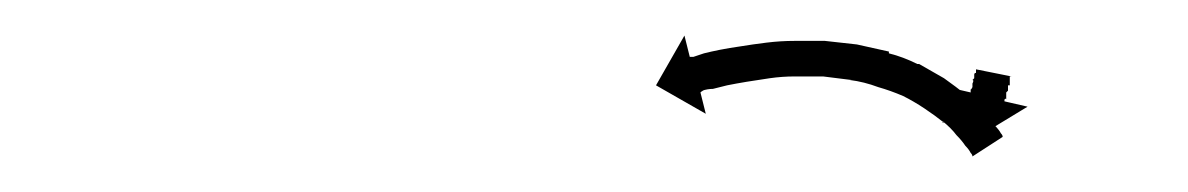

<svg xmlns="http://www.w3.org/2000/svg" viewBox="-20 -589 668 108"><path d="M548 -546Q548 -546 548 -545.5Q548 -545 548 -545Q548 -544 548 -545Q548 -544 548 -544Q548 -542 548 -543Q548 -542 548 -541Q547 -541 547 -541Q547 -541 547 -540Q547 -541 547 -539Q547 -538 547 -538Q547 -538 546 -537Q546 -537 546 -535Q546 -535 546 -534Q546 -534 546 -533Q546 -534 545 -533Q545 -533 545 -532Q545 -532 545 -532L558 -529L530 -512L513 -540L526 -537Q526 -537 526 -537Q526 -537 526 -537Q526 -536 526 -538Q526 -538 526 -539Q526 -538 527 -540Q527 -540 527 -541Q527 -543 527 -542Q528 -544 527 -544Q528 -545 528 -545Q528 -545 528 -546Q528 -547 528 -547Q528 -548 529 -548Q529 -549 529 -549Q529 -550 529 -550Q529 -550 529 -550Q529 -550 529 -550L549 -546Q549 -546 548 -546ZM526 -503Q526 -503 526 -503Q526 -503 526 -503Q526 -503 526 -503Q526 -503 526 -503Q525 -505 523 -507Q523 -507 523 -507Q523 -507 523 -507Q523 -507 523 -507Q523 -507 523 -507Q521 -510 518 -513Q518 -513 518 -513Q518 -513 518 -513Q518 -513 518 -513Q518 -513 518 -513Q515 -517 510 -521Q510 -521 510 -521Q510 -521 510 -521Q510 -520 510.5 -520Q511 -520 511 -520Q506 -524 500 -528Q500 -528 500 -528Q500 -528 500 -528Q500 -528 500 -528Q500 -528 500 -528Q494 -532 488 -535Q488 -535 488 -535Q488 -535 488 -535Q488 -535 488 -535Q488 -535 488 -535Q481 -538 474 -540Q474 -540 474 -540Q474 -540 474 -540Q474 -540 474 -540Q474 -540 474 -540Q466 -543 458 -544Q458 -544 458 -544Q458 -544 458 -544Q459 -544 459 -544Q459 -544 459 -544Q451 -545 443 -546Q443 -546 443 -546Q443 -546 443 -546Q443 -546 443 -546Q443 -546 443 -546Q435 -546 427 -546Q427 -546 427 -546Q427 -546 427 -546Q427 -546 427 -546Q427 -546 427 -546Q420 -546 413 -545Q413 -545 413 -545Q413 -545 413 -545Q413 -545 413 -545Q413 -545 413 -545Q406 -544 400 -543Q400 -543 400 -543Q400 -543 400 -543Q400 -543 400 -543Q400 -543 400 -543Q394 -542 389 -541Q389 -541 389 -541Q389 -541 389 -541Q389 -541 389 -541Q389 -541 389 -541Q385 -540 381 -539Q381 -539 381 -539Q381 -539 381 -539Q381 -539 381 -539Q381 -539 381 -539Q378 -539 375 -538Q375 -538 375 -538Q375 -538 375 -538Q376 -538 376 -538Q376 -538 376 -538Q375 -538 374 -537L377 -525L349 -541L365 -569L368 -557Q369 -557 370 -557Q370 -557 370 -557Q370 -557 370 -557Q370 -557 370 -557Q370 -557 370 -557Q373 -558 376 -559Q376 -559 376 -559Q376 -559 376 -559Q376 -559 376 -559Q376 -559 376 -559Q380 -560 385 -561Q385 -561 385 -561Q385 -561 385 -561Q385 -561 385 -561Q385 -561 385 -561Q390 -562 397 -563Q397 -563 397 -563Q397 -563 397 -563Q397 -563 397 -563Q397 -563 397 -563Q403 -564 411 -565Q411 -565 411 -565Q411 -565 411 -565Q411 -565 411 -565Q411 -565 411 -565Q419 -566 427 -566Q427 -566 427 -566Q427 -566 427 -566Q427 -566 427 -566Q427 -566 427 -566Q435 -566 444 -566Q444 -566 444 -566Q444 -566 444 -566Q444 -566 444 -566Q444 -566 444 -566Q453 -565 462 -564Q462 -564 462 -564Q462 -564 462 -564Q462 -564 462 -564Q462 -564 462 -564Q471 -562 480 -560Q480 -560 480 -560Q480 -560 480 -559Q480 -559 480 -559Q480 -559 480 -559Q488 -557 496 -553Q496 -553 496 -553Q496 -553 496 -553Q496 -553 496.5 -553Q497 -553 497 -553Q504 -549 511 -545Q511 -545 511 -545Q511 -545 511 -545Q511 -545 511 -545Q511 -545 511 -545Q518 -540 523 -536Q523 -536 523 -536Q523 -536 523 -536Q523 -536 523 -536Q523 -536 523 -536Q528 -531 533 -527Q533 -527 533 -527Q533 -527 533 -527Q533 -527 533 -527Q533 -527 533 -527Q536 -523 539 -519Q539 -519 539 -519Q539 -519 539 -519Q539 -519 539 -519Q539 -519 539 -519Q542 -516 543 -514Q543 -514 543 -514Q543 -514 543 -514Q543 -514 543 -514Q543 -514 543 -514Q544 -513 544 -512L527 -501Q527 -502 526 -503Z"/></svg>

Font: FRB American Cursive Just Arrows Thin
Style: Italic
Weight: 100
Italic angle: -25°
Version: Version 2.0;Modular Font Editor K font №1